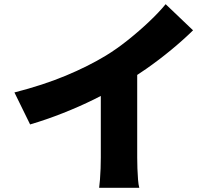

<svg xmlns="http://www.w3.org/2000/svg" viewBox="-20 -846 1040 918"><path d="M49 -404Q186 -439 294 -484Q402 -529 486 -580Q537 -611 591 -654Q645 -697 693 -742.5Q741 -788 772 -826L903 -701Q856 -655 798.5 -607.5Q741 -560 679.5 -517Q618 -474 559 -439Q501 -406 430 -371Q359 -336 280.5 -305Q202 -274 124 -251ZM462 -502 636 -540V-93Q636 -69 637 -40.5Q638 -12 640 13Q642 38 646 52H454Q456 38 458 13Q460 -12 461 -40.5Q462 -69 462 -93Z"/></svg>

Font: Noto Sans SC Thin Black
Style: Regular
Weight: 900
Version: Version 2.004-H2;hotconv 1.0.118;makeotfexe 2.5.65603